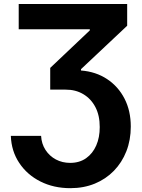

<svg xmlns="http://www.w3.org/2000/svg" viewBox="-20 -748 726 983"><path d="M35.5 -52.3H190.4Q192.7 -11.5 213 19.7Q233.4 51 266.2 68.5Q299 85.9 339.3 85.9Q386.9 85.9 420.8 62Q454.7 38 472.8 -3.4Q490.8 -44.7 490.6 -97.5Q490.8 -156.8 468.3 -199.8Q445.8 -242.7 406.3 -266Q366.9 -289.4 315.8 -289.1H237.1V-400.4L439.8 -592.4V-598.2H75.8V-727.5H631.1V-616.2L394.7 -393.9V-387.1Q471.1 -381.1 528.4 -343Q585.7 -305 617.7 -242.6Q649.6 -180.3 649.6 -100.2Q649.6 -31.3 627 26.4Q604.3 84.2 563 126.6Q521.8 168.9 465.2 192.2Q408.6 215.4 340.2 215.4Q255 215.4 187 181.2Q118.9 147 78.6 86.3Q38.2 25.7 35.5 -52.3Z"/></svg>

Font: Inter
Style: Regular
Weight: 400
Designer: Rasmus Andersson
Foundry: rsms
Version: Version 4.000;git-8c9346024